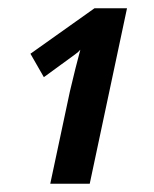

<svg xmlns="http://www.w3.org/2000/svg" viewBox="-20 -734 376 468"><path d="M198.7 -286.1H102.5L150.4 -511.2L163.6 -565.9L175.8 -612.8Q171.4 -607.4 162.6 -601.1L86.9 -545.9L54.2 -603L210.4 -713.9H289.6Z"/></svg>

Font: Open Sans Hebrew Condensed
Style: Bold Italic
Weight: 700
Width: 3
Italic angle: -12°
Foundry: Ascender Corporation, Yanek Iontef
Version: Version 2.001;PS 002.001;hotconv 1.0.70;makeotf.lib2.5.58329